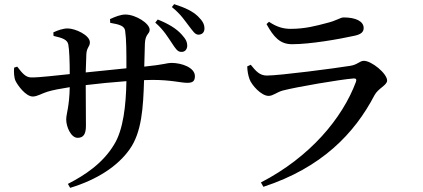

<svg xmlns="http://www.w3.org/2000/svg" viewBox="-20 -847 2040 925"><path d="M853 -597C870 -596 881 -608 882 -625C882 -645 876 -658 855 -681C829 -710 790 -733 740 -753L728 -738C770 -702 791 -664 809 -638C825 -614 835 -597 853 -597ZM936 -680C954 -680 965 -692 965 -709C965 -731 956 -746 934 -768C908 -793 872 -810 819 -827L808 -813C853 -777 871 -746 890 -722C909 -698 919 -680 936 -680ZM138 -382C159 -382 182 -397 208 -405C234 -413 271 -420 316 -427C314 -330 299 -300 299 -271C299 -236 322 -183 354 -183C382 -183 394 -201 394 -241L393 -437C449 -444 522 -451 589 -456C587 -339 574 -222 530 -151C475 -59 387 -2 307 39L318 58C447 19 547 -46 604 -127C663 -209 670 -328 674 -461L715 -462C805 -462 851 -448 882 -448C906 -448 919 -454 919 -480C919 -521 857 -544 805 -544C785 -544 774 -536 675 -526L678 -636C680 -686 701 -681 701 -704C701 -734 634 -777 584 -777C562 -777 536 -767 510 -755L511 -737C557 -729 580 -722 583 -698C589 -656 589 -598 589 -518L393 -498C394 -533 395 -568 396 -586C398 -620 413 -621 413 -643C413 -678 342 -710 306 -710C284 -710 258 -701 237 -691L238 -674C282 -664 304 -656 309 -633C314 -609 316 -547 316 -490C256 -484 166 -473 130 -474C103 -474 86 -496 63 -526L48 -521C46 -499 48 -471 55 -457C65 -436 104 -382 138 -382Z M1237 32 1249 53C1530 -39 1688 -204 1784 -388C1802 -422 1845 -436 1845 -459C1845 -493 1770 -554 1733 -554C1713 -554 1702 -535 1668 -530C1595 -518 1326 -483 1266 -483C1231 -483 1213 -504 1188 -535L1171 -527C1172 -504 1175 -486 1182 -466C1192 -437 1239 -385 1274 -385C1296 -385 1313 -403 1343 -411C1408 -428 1618 -464 1683 -469C1695 -470 1699 -465 1695 -453C1629 -276 1473 -90 1237 32ZM1387 -634C1475 -634 1612 -658 1689 -675C1721 -682 1732 -694 1732 -712C1732 -745 1693 -763 1636 -763C1618 -763 1605 -748 1550 -735C1505 -723 1450 -708 1381 -708C1348 -708 1316 -715 1276 -742L1264 -731C1299 -667 1330 -634 1387 -634Z"/></svg>

Font: GenKiMin2 TW SB
Style: Regular
Weight: 600
Version: Version 2.100;PS 2.1;hotconv 16.6.51;makeotf.lib2.5.65220 DE